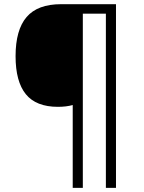

<svg xmlns="http://www.w3.org/2000/svg" viewBox="-20 -780 695 927"><path d="M55.2 -508.8Q55.2 -635.7 108.4 -697.8Q161.6 -759.8 274.9 -759.8H540V127H491.2V-713.9H379.9V127H331.1V-272.9Q299.8 -264.2 259.8 -264.2Q154.3 -264.2 104.7 -325.2Q55.2 -386.2 55.2 -508.8Z"/></svg>

Font: Open Sans Light
Style: Regular
Weight: 300
Foundry: Ascender Corporation
Version: Version 1.10